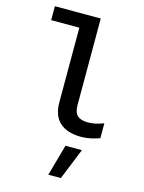

<svg xmlns="http://www.w3.org/2000/svg" viewBox="-146 -812 891 1185"><g transform="rotate(15 300.0 -219.5)"><path d="M418 10Q328 10 280.5 -33Q233 -76 233 -160V-638H53V-727H346V-172Q346 -127 367.5 -107Q389 -87 434 -87Q458 -87 482 -92Q506 -97 535 -108V-13Q512 -4 480 3Q448 10 418 10ZM283 288 339 88H444L363 288Z"/></g></svg>

Font: Red Hat Mono SemiBold
Style: Regular
Weight: 600
Monospace: yes
Designer: Pentagram, MCKL
Foundry: Pentagram, MCKL
Version: Version 1.023